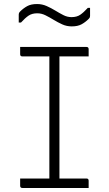

<svg xmlns="http://www.w3.org/2000/svg" viewBox="-20 -933 540 953"><path d="M420 0H91Q80 0 80 -11V-47H225V-653H91Q80 -653 80 -664V-700H409Q420 -700 420 -689V-653H275V-47H409Q420 -47 420 -36ZM335 -848Q361 -848 378 -859.5Q395 -871 416 -894H427V-854Q427 -851 426 -847.5Q425 -844 420 -839Q404 -823 385 -812.5Q366 -802 336 -802Q311 -802 289 -812Q267 -822 246.5 -834.5Q226 -847 206 -857Q186 -867 165 -867Q139 -867 122 -855.5Q105 -844 84 -821H73V-861Q73 -863 74 -867Q75 -871 80 -876Q96 -892 115 -902.5Q134 -913 164 -913Q189 -913 211.5 -903Q234 -893 254.5 -880.5Q275 -868 294.5 -858Q314 -848 335 -848Z"/></svg>

Font: Recursive Sn Lnr St Lt
Style: Regular
Weight: 300
Version: Version 1.079;hotconv 1.0.112;makeotfexe 2.5.65598; ttfautoh